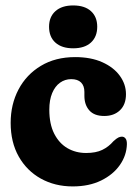

<svg xmlns="http://www.w3.org/2000/svg" viewBox="-20 -658 491 688"><path d="M431.4 -320.5Q431.4 -283.5 410 -263Q388.6 -242.4 353.6 -242.4Q317.6 -242.4 300 -262.5Q282.4 -282.5 282.4 -314.5V-328.7Q282.4 -350.5 270.4 -362.5Q258.3 -374.4 235.2 -374.4Q213 -374.4 195.1 -361.7Q177.3 -349 167 -324.5Q156.7 -300.1 156.7 -264.7Q156.7 -213.7 174.2 -179.1Q191.8 -144.5 221.6 -127.1Q251.5 -109.8 288.5 -109.8Q323.7 -109.8 346.5 -120.9Q369.4 -132 386.4 -151.9Q397.9 -162.4 404.3 -165.3Q410.7 -168.3 416.8 -168.3Q424.7 -168.3 429.8 -161.8Q434.9 -155.4 434.7 -141.4Q433.6 -101.1 409.5 -66.7Q385.5 -32.3 342.2 -11.1Q299 10 240.5 10Q176.9 10 126.4 -18Q76 -46 47.1 -97.1Q18.2 -148.3 18.2 -217.6Q18.2 -284.1 46.4 -337.5Q74.6 -390.9 126.6 -422.1Q178.6 -453.4 249.3 -453.4Q305.7 -453.4 346.5 -435.1Q387.3 -416.8 409.3 -386.5Q431.4 -356.2 431.4 -320.5ZM242.1 -484.9Q201.5 -484.9 178.7 -505.2Q155.8 -525.5 155.8 -562.2Q155.8 -597.7 178.7 -618.1Q201.5 -638.5 242.1 -638.5Q283.5 -638.5 305.9 -618.1Q328.4 -597.7 328.4 -562.2Q328.4 -526.3 305.9 -505.6Q283.5 -484.9 242.1 -484.9Z"/></svg>

Font: Fraunces 144pt S100 Black
Style: Regular
Weight: 900
Version: Version 1.000